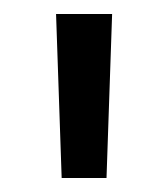

<svg xmlns="http://www.w3.org/2000/svg" viewBox="-20 -736 240 274"><path d="M68 -482H132L140 -716H60Z"/></svg>

Font: HB Figtree Prototype
Style: Regular
Weight: 400
Designer: Alfredo Marco Pradil
Foundry: Hanken Design Co.®
Version: Version 1.002;Glyphs 3.2 (3228)